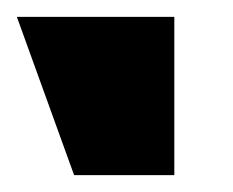

<svg xmlns="http://www.w3.org/2000/svg" viewBox="-20 -987 277 228"><path d="M0 -967H187V-779H68Z"/></svg>

Font: Clickuper
Style: Bold
Weight: 700
Designer: Denis Ignatov
Foundry: Denis Ignatov
Version: Version 1.10 April 16, 2021